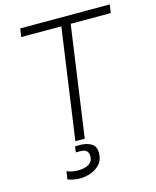

<svg xmlns="http://www.w3.org/2000/svg" viewBox="-130 -774 866 1069"><g transform="rotate(-15 303.5 -239.5)"><path d="M225 0 315 -638H84L91 -686H607L600 -638H369L279 0ZM203 207Q184 207 164 204Q144 201 127 194L134 148Q143 153 159.5 157Q176 161 201 161Q220 161 239 156Q258 151 271 138Q284 125 284 102Q284 81 272.5 71Q261 61 241 61H211L216 27H247Q281 27 308 42Q335 57 335 96Q335 138 312 162Q289 186 258.5 196.5Q228 207 203 207Z"/></g></svg>

Font: Chivo Medium Thin
Style: Italic
Weight: 250
Italic angle: -8.05°
Version: Version 2.002